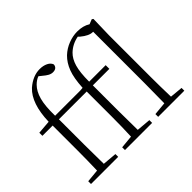

<svg xmlns="http://www.w3.org/2000/svg" viewBox="-171 -1067 1324 1324"><g transform="rotate(-45 490.5 -405.5)"><path d="M787 0H692V-27L788 -36L790 -226V-732H787Q750 -732 702 -772L691 -783Q631 -772 588 -731Q557 -701 542 -649.5Q527 -598 527 -508H688V-472H527V-226L529 -36L633 -27V0H368V-27L463 -36Q467 -132 467 -226V-472H196V-226L198 -36L302 -27V0H37V-27L132 -36Q135 -132 135 -226V-472H35V-502L134 -510Q139 -683 218 -757Q280 -811 347 -811Q381 -811 406.5 -798.5Q432 -786 439 -764Q435 -730 397 -730Q380 -730 363.5 -739Q347 -748 326 -766L306 -782Q280 -773 256 -749Q224 -717 208.5 -661Q193 -605 195 -508H440L465 -510Q470 -601 490.5 -655Q511 -709 548 -745Q582 -777 626 -794Q670 -811 713 -811Q770 -811 809 -786L844 -800L854 -793L850 -637V-226Q850 -141 853 -36L947 -27V0Z"/></g></svg>

Font: Minh Nguyen ExtraLight
Style: Regular
Weight: 250
Designer: Ryoko NISHIZUKA 西塚涼子 (kana & ideographs); Frank Grießhammer (Latin, Greek & Cyrillic); Wenlong ZHANG 张文龙 (bopomofo); San
Foundry: Adobe
Version: Version 1.100;July 7, 2023;FontCreator 14.0.0.2814 64-bit